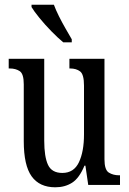

<svg xmlns="http://www.w3.org/2000/svg" viewBox="-20 -786 550 816"><path d="M215 10Q148 10 114.5 -36.5Q81 -83 81 -186V-428Q81 -472 64 -483.5Q47 -495 21 -495H17V-536H168V-188Q168 -120 184 -85.5Q200 -51 245 -51Q294 -51 315.5 -96.5Q337 -142 337 -215V-422Q337 -470 320.5 -482.5Q304 -495 278 -495H275V-536H424V-109Q424 -64 442.5 -52.5Q461 -41 486 -41H490V0H355L343 -82H339Q317 -29 286.5 -9.5Q256 10 215 10ZM249 -606Q227 -624 199 -652.5Q171 -681 147.5 -710Q124 -739 114 -756V-766H209Q217 -744 230.5 -717Q244 -690 259 -664Q274 -638 285 -619V-606Z"/></svg>

Font: Noto Serif ExtraCondensed
Style: Regular
Weight: 400
Width: 2
Designer: Monotype Design Team
Foundry: Monotype Imaging Inc.
Version: Version 2.015